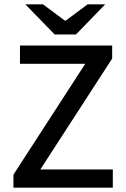

<svg xmlns="http://www.w3.org/2000/svg" viewBox="-20 -865 580 885"><path d="M42 0V-60L373 -571H72V-655H497V-595L166 -84H500V0ZM232 -706 97 -845H178L279 -770H283L384 -845H465L330 -706Z"/></svg>

Font: Source Sans 3 Medium
Style: Regular
Weight: 500
Designer: Paul D. Hunt
Foundry: Adobe
Version: Version 3.052;hotconv 1.1.0;makeotfexe 2.6.0